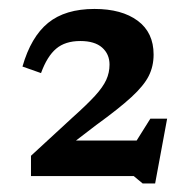

<svg xmlns="http://www.w3.org/2000/svg" viewBox="-20 -726 437 440"><path d="M265 -359 324.5 -454H363L335.5 -305.5H307L286.5 -322.5H51V-369L146.5 -457Q179.5 -486.5 197.8 -506.5Q216 -526.5 223.5 -543Q231 -559.5 231 -578Q231 -602 214 -617Q197 -632 164 -632Q129.5 -632 108.8 -614.5Q88 -597 74 -558.5L31.5 -573.5Q51 -641.5 90.2 -673.5Q129.5 -705.5 196.5 -705.5Q259 -705.5 295.5 -678.5Q332 -651.5 332 -601Q332 -574 320.8 -551.8Q309.5 -529.5 281.2 -503.5Q253 -477.5 200.5 -439.5L117 -375.5L114.5 -404H336Z"/></svg>

Font: Newsreader 9pt Medium
Style: Regular
Weight: 500
Designer: Hugues Gentile
Foundry: Production Type
Version: Version 1.003